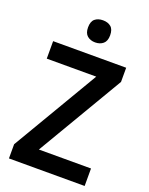

<svg xmlns="http://www.w3.org/2000/svg" viewBox="-168 -1009 849 1094"><g transform="rotate(20 256.5 -461.5)"><path d="M486 0H27V-86L335 -608H35V-714H478V-628L170 -106H486ZM262 -923Q292 -923 310.5 -907.5Q329 -892 329 -856Q329 -821 310 -805Q291 -789 262 -789Q233 -789 214 -805Q195 -821 195 -856Q195 -892 213.5 -907.5Q232 -923 262 -923Z"/></g></svg>

Font: Noto Sans Devanagari SemiCondensed SemiBold
Style: Regular
Weight: 600
Width: 4
Designer: Jelle Bosma - Monotype Design Team
Foundry: Monotype Imaging Inc.
Version: Version 2.004; ttfautohint (v1.8.4.7-5d5b)